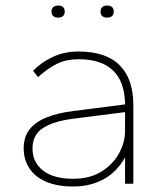

<svg xmlns="http://www.w3.org/2000/svg" viewBox="-20 -667 600 697"><path d="M246 10Q188 10 148 -7Q108 -24 87 -55.5Q66 -87 66 -128Q66 -170 87 -197Q108 -224 148.5 -240.5Q189 -257 246 -264L434 -288Q433 -370 390.5 -411Q348 -452 265 -452Q222 -452 189 -436.5Q156 -421 118 -387L100 -410Q129 -440 171 -460Q213 -480 265 -480Q365 -480 414.5 -430Q464 -380 464 -286V0H434V-96Q405 -43 356.5 -16.5Q308 10 246 10ZM246 -18Q306 -18 348 -44Q390 -70 412 -110Q434 -150 434 -192V-260L246 -236Q175 -227 136.5 -202.5Q98 -178 98 -128Q98 -78 136 -48Q174 -18 246 -18ZM369 -603Q358 -603 351.5 -608.5Q345 -614 345 -625Q345 -636 351.5 -641.5Q358 -647 369 -647Q380 -647 386.5 -641.5Q393 -636 393 -625Q393 -614 386.5 -608.5Q380 -603 369 -603ZM191 -603Q180 -603 173.5 -608.5Q167 -614 167 -625Q167 -636 173.5 -641.5Q180 -647 191 -647Q202 -647 208.5 -641.5Q215 -636 215 -625Q215 -614 208.5 -608.5Q202 -603 191 -603Z"/></svg>

Font: Gantari Thin
Style: Regular
Weight: 250
Designer: Anugrah Pasau
Foundry: Lafontype
Version: Version 1.000